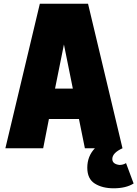

<svg xmlns="http://www.w3.org/2000/svg" viewBox="-20 -800 741 1036"><path d="M593 216Q532 216 491.5 190.5Q451 165 451 105Q451 43 492 0H438L406 -158H244L213 0H9L195 -780H455L641 0Q586 25 586 58Q586 85 624 90Q645 90 660 80L701 190Q660 216 593 216ZM373 -322 325 -560 277 -322Z"/></svg>

Font: Tanohe Sans ExtraBold
Style: Regular
Weight: 800
Designer: Village Type and Design LLC & Cristiano Sobral
Foundry: Cooper Hewitt Smithsonian Design Museum
Version: Version 1.00;September 29, 2021;FontCreator 13.0.0.2655 64-b